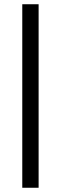

<svg xmlns="http://www.w3.org/2000/svg" viewBox="-20 -756 287 905"><path d="M162 129H85V-736H162Z"/></svg>

Font: Wix Madefor Text
Style: Regular
Weight: 400
Designer: Dalton Maag Ltd
Foundry: Dalton Maag Ltd
Version: Version 3.100